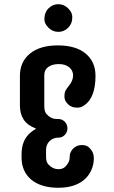

<svg xmlns="http://www.w3.org/2000/svg" viewBox="-20 -888 540 908"><path d="M253.9 -673.3Q295.9 -673.3 329.1 -663.6Q362.3 -653.8 384.8 -634.8Q431.6 -596.2 431.6 -529.3Q431.6 -426.3 378.9 -390.1Q362.8 -378.9 346.4 -378.9Q330.1 -378.9 319.6 -383.3Q309.1 -387.7 301.3 -395.5Q284.7 -411.1 284.7 -431.2Q284.7 -451.2 291 -461.7Q297.4 -472.2 305.2 -481.4Q325.7 -506.8 325.7 -530.8Q325.7 -554.7 307.4 -569.8Q289.1 -585 258.3 -585Q227.5 -585 208.5 -571.5Q189.5 -558.1 189.5 -533.2V-383.3Q189.5 -359.4 201.7 -346.7Q222.2 -325.2 246.6 -325.2H255.4Q273.9 -325.2 286.4 -312.3Q298.8 -299.3 298.8 -281Q298.8 -262.7 286.4 -250Q273.9 -237.3 258.5 -237.3Q243.2 -237.3 232.7 -232.9Q222.2 -228.5 214.4 -220.7Q197.8 -204.1 197.8 -179.7V-145.5Q197.8 -121.1 210 -108.9Q231 -87.9 255.4 -87.9Q277.3 -87.9 288.6 -99.6Q309.1 -121.1 309.1 -138.7Q309.1 -156.2 313.5 -166.7Q317.9 -177.2 325.7 -185.1Q342.8 -202.1 366.7 -202.1Q390.1 -202.1 402.3 -189.5Q423.8 -168.5 423.8 -139.9Q423.8 -111.3 412.4 -84.7Q400.9 -58.1 379.4 -39.1Q334.5 0 255.4 0Q173.8 0 127 -39.1Q82 -77.6 82 -143.6V-158.2Q82 -224.6 123 -259.8Q135.3 -270.5 150.9 -279.3Q108.9 -295.9 91.6 -323Q74.2 -350.1 74.2 -388.7V-528.8Q74.2 -595.7 121.6 -634.5Q168.9 -673.3 253.9 -673.3ZM255.9 -868.2Q282.7 -868.2 302.2 -848.6Q321.8 -829.1 321.8 -809.1Q321.8 -789.1 316.4 -777.3Q311 -765.6 302.2 -756.8Q282.7 -737.3 255.9 -737.3Q229 -737.3 209.5 -756.8Q189.9 -776.4 189.9 -795.9Q189.9 -829.1 209.5 -848.6Q229 -868.2 255.9 -868.2Z"/></svg>

Font: Supermercado
Style: Regular
Weight: 400
Designer: James Grieshaber
Foundry: James Grieshaber
Version: Version 1.002